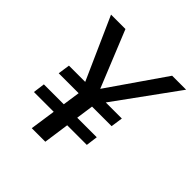

<svg xmlns="http://www.w3.org/2000/svg" viewBox="-179 -805 942 942"><g transform="rotate(45 291.5 -334.5)"><path d="M486 -669H583L318 -304L275 0H181L225 -303L62 -669H162L282 -374ZM71 -194H438L430 -133H63ZM93 -346H460L451 -284H84Z"/></g></svg>

Font: Fira Sans Variable
Style: Italic
Weight: 397
Italic angle: -8°
Designer: Carrois Corporate & Edenspiekermann AG
Foundry: Carrois Corporate GbR & Edenspiekermann AG
Version: Version 4.202